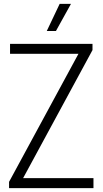

<svg xmlns="http://www.w3.org/2000/svg" viewBox="-20 -965 526 985"><path d="M26.5 0V-32L382.5 -689H31.5V-740H454.5V-708L98.5 -51H459.5V0ZM220 -806 286 -945H344L267 -806Z"/></svg>

Font: Encode Sans Condensed Light
Style: Regular
Weight: 300
Width: 3
Designer: Multiple Designers
Foundry: Impallari Type
Version: Version 3.000; ttfautohint (v1.8.3) -l 8 -r 50 -G 200 -x 14 